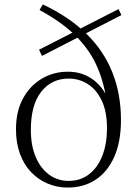

<svg xmlns="http://www.w3.org/2000/svg" viewBox="-20 -831 625 865"><path d="M285 14Q237 14 194.5 -4Q152 -22 120 -55.5Q88 -89 70 -138Q52 -187 52 -248Q52 -330 84 -388Q116 -446 169 -477Q222 -508 286 -508Q353 -508 403 -469.5Q453 -431 476 -360L463 -356Q452 -449 420 -525Q388 -601 325.5 -665Q263 -729 158 -786L173 -811Q290 -756 368.5 -679.5Q447 -603 486 -505.5Q525 -408 525 -290Q525 -193 495 -125Q465 -57 411 -21.5Q357 14 285 14ZM289 -16Q343 -16 382 -46.5Q421 -77 441.5 -130.5Q462 -184 462 -253Q462 -328 438.5 -377.5Q415 -427 376 -452Q337 -477 289 -477Q213 -477 166 -418Q119 -359 119 -246Q119 -175 141 -123.5Q163 -72 201.5 -44Q240 -16 289 -16ZM169 -579 156 -607 514 -790 527 -763Z"/></svg>

Font: Noto Serif KR
Style: Regular
Weight: 200
Designer: Ryoko NISHIZUKA 西塚涼子 (kana & ideographs); Frank Grießhammer (Latin, Greek & Cyrillic); Wenlong ZHANG 张文龙 (bopomofo); San
Foundry: Adobe
Version: Version 2.001;hotconv 1.1.0;makeotfexe 2.6.0